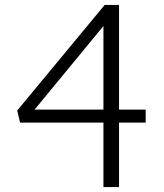

<svg xmlns="http://www.w3.org/2000/svg" viewBox="-20 -755 660 775"><path d="M49.5 -309 61 -260H397.5V0H460.5V-260H568V-312.5H460.5V-735H402.5ZM119.5 -312.5 397.5 -650V-312.5Z"/></svg>

Font: Monaspace Argon ExtraLight
Style: Regular
Weight: 200
Designer: Riley Cran & the Lettermatic Team
Foundry: Lettermatic
Version: Version 1.000 (Monaspace Argon)